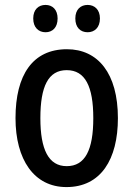

<svg xmlns="http://www.w3.org/2000/svg" viewBox="-20 -750 542 780"><path d="M115 -675C115 -638 137 -619 165 -619C193 -619 214 -638 214 -675C214 -711 193 -730 165 -730C137 -730 115 -712 115 -675ZM286 -675C286 -638 307 -619 336 -619C364 -619 386 -638 386 -675C386 -711 364 -730 336 -730C308 -730 286 -712 286 -675ZM459 -270C459 -452 378 -550 252 -550C113 -550 43 -446 43 -270C43 -102 118 10 250 10C390 10 459 -103 459 -270ZM144 -270C144 -399 176 -465 251 -465C326 -465 359 -399 359 -270C359 -141 326 -75 251 -75C177 -75 144 -143 144 -270Z"/></svg>

Font: Noto Sans Sinhala Condensed Medium
Style: Regular
Weight: 500
Width: 3
Designer: Jelle Bosma - Monotype Design Team
Foundry: Monotype Imaging Inc.
Version: Version 2.006